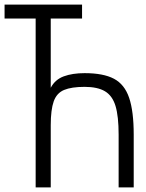

<svg xmlns="http://www.w3.org/2000/svg" viewBox="-20 -820 640 840"><path d="M339 -800V-739H0V-800ZM136 0V-800H202V-436Q221 -472 259 -486Q297 -500 350 -500Q432 -500 478.5 -475.5Q525 -451 545 -392Q565 -333 565 -231V0H499V-231Q499 -311 485.5 -356Q472 -401 439.5 -420.5Q407 -440 350 -440Q293 -440 260.5 -426.5Q228 -413 215 -376.5Q202 -340 202 -272V0Z"/></svg>

Font: Victor Mono Light
Style: Regular
Weight: 300
Monospace: yes
Designer: Rune Bjørnerås
Version: Version 1.561;gftools[0.9.30]